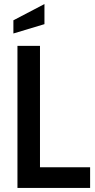

<svg xmlns="http://www.w3.org/2000/svg" viewBox="-20 -926 470 946"><path d="M66 -700H177V-102H424V0H66ZM46 -826 199 -906V-807L46 -761Z"/></svg>

Font: Cabin Condensed SemiBold
Style: Regular
Weight: 600
Width: 3
Designer: Pablo Impallari
Foundry: Pablo Impallari. http://www.impallari.com Igino Marini. http://www.ikern.com
Version: Version 2.200